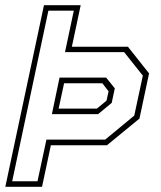

<svg xmlns="http://www.w3.org/2000/svg" viewBox="-50 -720 620 740"><path d="M-29.5 0 119.5 -700H261L227 -540H443L524.5 -437L487.5 -263L362 -160H146L112 0ZM-3 -21.5H94.5L129 -182H355.5L467.5 -274.5L500.5 -428.5L428.5 -519H200.5L234.5 -679H136.5ZM150 -280 179.5 -421H359L392.5 -379.5L380.5 -323.5L328 -280ZM176 -301.5H323.5L360.5 -332L368.5 -368L344.5 -399H197Z"/></svg>

Font: Tourney Condensed ExtraLight
Style: Italic
Weight: 200
Width: 3
Italic angle: -12°
Designer: Tyler Finck
Foundry: Etcetera Type Co
Version: Version 1.010; ttfautohint (v1.8.3)